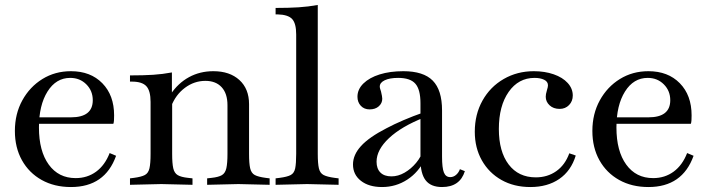

<svg xmlns="http://www.w3.org/2000/svg" viewBox="-20 -742 2848 774"><path d="M266 12Q199 12 148 -16.5Q97 -45 68.5 -96Q40 -147 40 -214Q40 -283 70 -337.5Q100 -392 151 -423.5Q202 -455 266 -455Q345 -455 392.5 -406.5Q440 -358 440 -277Q440 -267 439.5 -257.5Q439 -248 437 -243H119L121 -269H266Q354 -269 354 -338Q354 -376 328 -402Q302 -428 263 -428Q206 -428 171.5 -373Q137 -318 137 -228Q137 -133 176.5 -78.5Q216 -24 285 -24Q332 -24 367.5 -50Q403 -76 422 -125L448 -114Q403 12 266 12Z M815 3V-23L833 -25Q861 -28 874.5 -36Q888 -44 892.5 -64Q897 -84 897 -122V-318Q897 -365 873.5 -390.5Q850 -416 808 -416Q763 -416 725.5 -388Q688 -360 670 -313L668 -362Q698 -407 742 -431Q786 -455 840 -455Q906 -455 945 -419.5Q984 -384 984 -322V-122Q984 -83 988.5 -63.5Q993 -44 1007 -36.5Q1021 -29 1051 -25L1067 -23V3L941 0ZM504 3V-23L520 -25Q550 -29 564 -36.5Q578 -44 582.5 -63.5Q587 -83 587 -122V-331Q587 -376 570 -394.5Q553 -413 512 -413H504V-438Q559 -438 597.5 -440.5Q636 -443 673 -450V-370L674 -368V-122Q674 -83 678.5 -63.5Q683 -44 696.5 -36Q710 -28 738 -25L756 -23V3L630 0Z M1091 3V-23L1107 -25Q1138 -29 1152 -36.5Q1166 -44 1170 -63.5Q1174 -83 1174 -122V-603Q1174 -648 1157.5 -665.5Q1141 -683 1099 -684H1091V-710Q1144 -710 1183.5 -712.5Q1223 -715 1261 -722V-122Q1261 -83 1265.5 -63.5Q1270 -44 1284.5 -36.5Q1299 -29 1329 -25L1345 -23V3L1218 0Z M1762 12Q1717 12 1696 -15Q1675 -42 1675 -99V-326Q1675 -381 1654.5 -404.5Q1634 -428 1585 -428Q1551 -428 1531 -418.5Q1511 -409 1511 -393Q1511 -389 1512.5 -384Q1514 -379 1516 -373Q1521 -352 1521 -344Q1521 -326 1507 -313.5Q1493 -301 1470 -301Q1448 -301 1434.5 -315.5Q1421 -330 1421 -352Q1421 -382 1445 -405.5Q1469 -429 1510.5 -442Q1552 -455 1606 -455Q1687 -455 1724.5 -417Q1762 -379 1762 -297V-111Q1762 -65 1769.5 -46.5Q1777 -28 1795 -28Q1808 -28 1818.5 -37Q1829 -46 1834 -60L1854 -52Q1834 12 1762 12ZM1520 12Q1467 12 1435 -13Q1403 -38 1403 -79Q1403 -118 1435.5 -153.5Q1468 -189 1538 -225Q1568 -241 1606.5 -257.5Q1645 -274 1688 -289L1689 -268Q1598 -232 1548 -185Q1498 -138 1498 -90Q1498 -62 1513.5 -46.5Q1529 -31 1558 -31Q1585 -31 1611 -46Q1637 -61 1657.5 -85.5Q1678 -110 1687 -140L1693 -101Q1668 -48 1622 -18Q1576 12 1520 12Z M2118 12Q2052 12 2001.5 -16.5Q1951 -45 1922.5 -95.5Q1894 -146 1894 -211Q1894 -281 1925 -336.5Q1956 -392 2010.5 -423.5Q2065 -455 2132 -455Q2176 -455 2212 -442.5Q2248 -430 2268.5 -407.5Q2289 -385 2289 -357Q2289 -334 2274 -318.5Q2259 -303 2236 -303Q2211 -303 2195.5 -317.5Q2180 -332 2180 -352Q2180 -357 2181 -363Q2182 -369 2185 -379Q2187 -386 2188 -390Q2189 -394 2189 -398Q2189 -413 2173.5 -420.5Q2158 -428 2135 -428Q2070 -428 2030.5 -371.5Q1991 -315 1991 -222Q1991 -131 2030.5 -79Q2070 -27 2140 -27Q2187 -27 2222.5 -52Q2258 -77 2275 -124L2301 -115Q2282 -53 2234.5 -20.5Q2187 12 2118 12Z M2594 12Q2527 12 2476 -16.5Q2425 -45 2396.5 -96Q2368 -147 2368 -214Q2368 -283 2398 -337.5Q2428 -392 2479 -423.5Q2530 -455 2594 -455Q2673 -455 2720.5 -406.5Q2768 -358 2768 -277Q2768 -267 2767.5 -257.5Q2767 -248 2765 -243H2447L2449 -269H2594Q2682 -269 2682 -338Q2682 -376 2656 -402Q2630 -428 2591 -428Q2534 -428 2499.5 -373Q2465 -318 2465 -228Q2465 -133 2504.5 -78.5Q2544 -24 2613 -24Q2660 -24 2695.5 -50Q2731 -76 2750 -125L2776 -114Q2731 12 2594 12Z"/></svg>

Font: Baskervville Medium
Style: Regular
Weight: 500
Version: Version 1.100